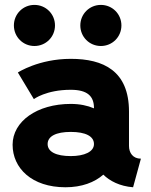

<svg xmlns="http://www.w3.org/2000/svg" viewBox="-20 -770 632 803"><path d="M315.9 -663.6C315.9 -615.7 354 -577.6 401.9 -577.6C449.7 -577.6 487.8 -615.7 487.8 -663.6C487.8 -711.4 449.7 -749.5 401.9 -749.5C354 -749.5 315.9 -711.4 315.9 -663.6ZM38.1 -663.6C38.1 -615.7 76.2 -577.6 124 -577.6C171.9 -577.6 210 -615.7 210 -663.6C210 -711.4 171.9 -749.5 124 -749.5C76.2 -749.5 38.1 -711.4 38.1 -663.6ZM253.9 13.2C321.8 13.2 375.5 -7.3 412.1 -39.6C439 -13.2 480.5 8.8 536.6 13.2L569.3 -106.4C536.1 -106.4 519.5 -130.4 519.5 -159.7V-303.2C519.5 -474.1 412.1 -523.9 275.9 -523.9C141.6 -523.9 54.7 -466.8 54.7 -466.8L121.6 -355.5C121.6 -355.5 172.9 -394.5 275.9 -394.5C346.2 -394.5 373 -367.2 373 -318.4V-316.9C345.7 -328.6 313.5 -335.4 275.9 -335.4C134.8 -335.4 32.7 -262.2 32.7 -164.6C32.7 -66.9 112.8 13.2 253.9 13.2ZM373 -167.5C373 -135.3 333 -117.2 275.9 -117.2C214.4 -117.2 179.2 -135.3 179.2 -167.5C179.2 -200.2 214.4 -218.3 275.9 -218.3C337.9 -218.3 373 -200.2 373 -167.5Z"/></svg>

Font: Giphurs ExtraBold
Style: Regular
Weight: 800
Version: Version 1.000